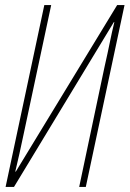

<svg xmlns="http://www.w3.org/2000/svg" viewBox="-20 -734 509 754"><path d="M2 0H35L427 -647H429Q419 -606 411.5 -568.5Q404 -531 390 -469L291 0H317L469 -714H440L42 -60H40Q50 -101 56.5 -131.5Q63 -162 73 -208L181 -714H154Z"/></svg>

Font: Noto Sans Display Condensed Thin
Style: Italic
Weight: 250
Width: 3
Italic angle: -12°
Designer: Monotype Design Team
Foundry: Monotype Imaging Inc.
Version: Version 1.900